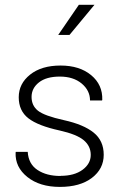

<svg xmlns="http://www.w3.org/2000/svg" viewBox="-20 -750 496 781"><path d="M226.1 -34.2V-34.7Q282.2 -34.7 315.7 -59.3Q349.1 -84 349.1 -119.9Q349.1 -155.8 320.6 -179.7Q292 -203.6 222.7 -219.2Q134.8 -238.3 95.5 -268.8Q56.2 -299.3 56.2 -354.5Q56.2 -409.7 102.5 -446.5Q148.9 -483.4 226.3 -483.4Q303.7 -483.4 350.8 -444.3Q397.9 -405.3 396 -343.8L395 -341.3H346.2Q346.2 -381.8 312.3 -410.2Q278.3 -438.5 223.4 -438.5Q168.5 -438.5 138.4 -414.8Q108.4 -391.1 108.4 -355.7Q108.4 -320.3 134.5 -299.6Q160.6 -278.8 240.2 -261.2Q319.8 -243.7 360.8 -210.7Q401.9 -177.7 401.9 -120.4Q401.9 -63 353.8 -26.4Q305.7 10.3 223.6 10.3Q141.6 10.3 91.3 -30Q41 -70.3 43.5 -129.4L44.4 -132.3H92.8Q95.7 -83 132.6 -58.6Q169.4 -34.2 226.1 -34.2ZM216.8 -607.9 300.8 -730.5H364.3L262.7 -607.9Z"/></svg>

Font: Yantramanav Light
Style: Regular
Weight: 300
Version: Version 1.001;PS 1.0;hotconv 1.0.72;makeotf.lib2.5.5900; ttf